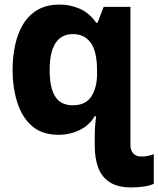

<svg xmlns="http://www.w3.org/2000/svg" viewBox="-20 -579 692 839"><path d="M554 240Q494 240 459 217Q424 194 409 153Q394 112 394 58V11Q394 -3 395 -20.5Q396 -38 400 -71H394Q370 -31 327.5 -10.5Q285 10 236 10Q163 10 119 -29Q75 -68 55 -133Q35 -198 35 -274Q35 -330 46 -381.5Q57 -433 81 -473Q105 -513 144.5 -536Q184 -559 241 -559Q286 -559 328 -541Q370 -523 401 -479H406L433 -549H550V55Q550 78 562.5 91.5Q575 105 597 105Q613 105 625 102.5Q637 100 652 95V224Q636 232 609.5 236Q583 240 554 240ZM298 -119Q355 -119 379.5 -158Q404 -197 404 -254V-272Q404 -354 376.5 -392Q349 -430 299 -430Q197 -430 197 -272Q197 -196 221 -157.5Q245 -119 298 -119Z"/></svg>

Font: Noto Sans Mono ExtraBold
Style: Regular
Weight: 800
Designer: Monotype Design Team
Foundry: Monotype Imaging Inc.
Version: Version 2.014